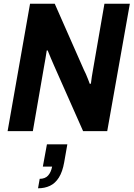

<svg xmlns="http://www.w3.org/2000/svg" viewBox="-20 -707 720 1035"><path d="M21 0 142 -687H275L432 -331Q437 -322 443 -308Q449 -294 454.5 -280Q460 -266 464 -255L470 -256Q472 -273 475 -293.5Q478 -314 481 -329L543 -687H680L558 0H428L272 -352Q265 -367 254.5 -392.5Q244 -418 237 -435H232Q229 -417 225 -391Q221 -365 217 -346L157 0ZM185 308 194 257Q223 257 239 239.5Q255 222 261 191H211L233 71H343L326 168Q317 219 297.5 250Q278 281 249.5 294.5Q221 308 185 308Z"/></svg>

Font: Archivo SemiCondensed
Style: Bold Italic
Weight: 700
Width: 4
Italic angle: -10°
Designer: Hector Gatti
Foundry: Omnibus-Type
Version: Version 2.001